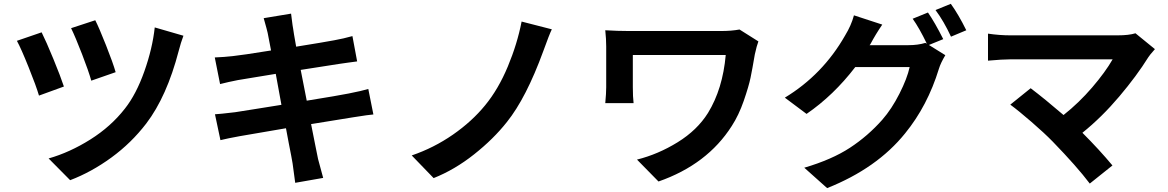

<svg xmlns="http://www.w3.org/2000/svg" viewBox="-20 -884 6040 993"><path d="M347.7 -738.3 472.7 -779.3Q492.2 -741.2 528.3 -649.9Q564.5 -558.6 578.1 -510.7L452.1 -466.8Q438.5 -515.6 404.3 -604Q370.1 -692.4 347.7 -738.3ZM780.3 -742.2 928.7 -699.2Q915 -663.1 904.3 -621.1Q842.8 -384.8 736.3 -245.1Q659.2 -144.5 556.2 -69.3Q453.1 5.9 342.8 47.9L231.4 -64.5Q340.8 -95.7 447.3 -162.6Q553.7 -229.5 626 -322.3Q684.6 -396.5 726.6 -515.1Q768.6 -633.8 780.3 -742.2ZM67.4 -672.9 195.3 -716.8Q218.8 -669.9 255.9 -579.6Q293 -489.3 310.5 -436.5L181.6 -389.6Q167 -439.5 127.9 -536.6Q88.9 -633.8 67.4 -672.9Z M1884.8 -423.8 1911.1 -292Q1891.6 -291 1805.7 -277.3Q1620.1 -247.1 1588.9 -242.2Q1597.7 -195.3 1610.4 -133.8Q1623 -72.3 1625 -61.5Q1626 -55.7 1651.4 36.1L1506.8 61.5Q1495.1 -28.3 1493.2 -39.1Q1491.2 -51.8 1486.3 -77.6Q1481.4 -103.5 1473.1 -145.5Q1464.8 -187.5 1459 -220.7Q1323.2 -198.2 1219.7 -179.7Q1155.3 -168 1120.1 -159.2L1091.8 -293Q1114.3 -293.9 1196.3 -303.7Q1218.8 -306.6 1301.3 -320.3Q1383.8 -334 1435.5 -341.8L1406.2 -502Q1355.5 -494.1 1286.6 -482.4Q1217.8 -470.7 1210 -469.7Q1160.2 -460 1118.2 -449.2L1090.8 -586.9Q1140.6 -588.9 1183.6 -593.8Q1230.5 -598.6 1381.8 -623Q1377 -647.5 1371.1 -678.7Q1365.2 -710 1364.3 -713.9Q1362.3 -724.6 1343.8 -790L1485.4 -813.5Q1486.3 -809.6 1489.7 -779.8Q1493.2 -750 1496.1 -735.4Q1498 -718.8 1511.7 -642.6Q1657.2 -666 1709 -675.8Q1757.8 -684.6 1802.7 -697.3L1827.1 -566.4Q1814.5 -565.4 1780.3 -560.1Q1746.1 -554.7 1735.4 -553.7L1535.2 -522.5L1566.4 -363.3Q1729.5 -389.6 1783.2 -400.4Q1852.5 -414.1 1884.8 -423.8Z M2677.7 -772.5 2834 -732.4Q2821.3 -707 2790 -620.1Q2701.2 -377 2601.6 -252.9Q2532.2 -165 2431.6 -85.4Q2331.1 -5.9 2222.7 37.1L2109.4 -80.1Q2223.6 -119.1 2322.3 -187.5Q2420.9 -255.9 2489.3 -339.8Q2557.6 -422.9 2606.4 -540Q2655.3 -657.2 2677.7 -772.5Z M3804.7 -731.4 3902.3 -669.9Q3893.6 -647.5 3883.8 -602.5Q3871.1 -527.3 3861.8 -482.4Q3852.5 -437.5 3826.7 -362.8Q3800.8 -288.1 3764.6 -232.4Q3637.7 -33.2 3385.7 54.7L3274.4 -58.6Q3383.8 -85.9 3484.9 -148.4Q3585.9 -210.9 3641.6 -299.8Q3717.8 -423.8 3733.4 -599.6H3252.9V-432.6Q3252.9 -382.8 3256.8 -350.6H3110.4Q3115.2 -402.3 3115.2 -432.6V-643.6Q3115.2 -681.6 3110.4 -727.5Q3174.8 -723.6 3232.4 -723.6H3710Q3762.7 -723.6 3804.7 -731.4Z M4858.4 -681.6 4784.2 -651.4 4869.1 -598.6Q4844.7 -557.6 4835.9 -528.3Q4777.3 -336.9 4661.1 -194.3Q4515.6 -13.7 4257.8 88.9L4139.6 -16.6Q4282.2 -58.6 4375.5 -119.6Q4468.8 -180.7 4543 -264.6Q4591.8 -320.3 4631.8 -399.4Q4671.9 -478.5 4684.6 -537.1H4403.3Q4291 -390.6 4151.4 -294.9L4039.1 -378.9Q4235.4 -498 4350.6 -700.2Q4382.8 -752.9 4396.5 -804.7L4543 -756.8Q4508.8 -707 4481.4 -655.3L4477.5 -650.4H4678.7Q4727.5 -650.4 4765.6 -662.1L4773.4 -658.2Q4734.4 -739.3 4700.2 -787.1L4779.3 -819.3Q4814.5 -768.6 4858.4 -681.6ZM4818.4 -832 4897.5 -864.3Q4937.5 -808.6 4977.5 -727.5L4898.4 -694.3Q4861.3 -774.4 4818.4 -832Z M5852.5 -711.9 5953.1 -629.9Q5922.9 -595.7 5918.9 -587.9Q5859.4 -492.2 5768.6 -384.8Q5677.7 -277.3 5578.1 -197.3Q5665 -110.4 5733.4 -28.3L5616.2 65.4Q5549.8 -22.5 5424.8 -151.4Q5380.9 -196.3 5314.9 -253.4Q5249 -310.5 5205.1 -342.8L5310.5 -427.7Q5383.8 -372.1 5480.5 -289.1Q5560.5 -352.5 5628.4 -431.6Q5696.3 -510.7 5734.4 -577.1H5205.1Q5165 -577.1 5089.8 -570.3V-710Q5149.4 -701.2 5205.1 -701.2H5759.8Q5818.4 -701.2 5852.5 -711.9Z"/></svg>

Font: Gen Shin Gothic Monospace Bold
Style: Bold
Weight: 700
Designer: [Source Han Sans]
Ryoko NISHIZUKA  (kana & ideographs); Paul D. Hunt (Latin, Greek & Cyrillic); Wenlong ZHANG  (bopomofo
Version: Version 1.002.20150607